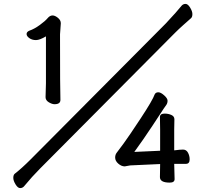

<svg xmlns="http://www.w3.org/2000/svg" viewBox="-20 -869 1040 982"><path d="M259 -336Q246 -336 229.5 -346Q213 -356 213 -372L215 -443V-683Q183 -664 164 -664Q144 -664 130 -674Q116 -684 116 -695Q116 -706 130 -712Q156 -721 184 -741.5Q212 -762 223.5 -776Q235 -790 249 -790Q261 -790 276 -778Q291 -766 291 -750L287 -693Q287 -402 289 -358Q289 -336 259 -336ZM83 93Q71 93 59.5 74Q48 55 48 41Q48 26 55 20Q90 -7 137 -54L828 -749Q887 -812 909 -840Q917 -849 929 -849Q941 -849 952.5 -830Q964 -811 964 -797Q964 -782 957 -776Q939 -760 917 -740.5Q895 -721 875 -701L184 -6Q145 33 102 85Q94 93 83 93ZM848 65Q798 65 798 37L799 -30L646 -23L618 -18Q601 -18 585 -32Q569 -46 569 -63Q569 -78 577 -88Q585 -98 612.5 -135.5Q640 -173 700.5 -265Q761 -357 771 -386Q776 -397 790 -397Q802 -397 819.5 -381.5Q837 -366 837 -354Q837 -342 831 -333L817 -313Q808 -299 760.5 -227Q713 -155 667 -92L799 -98V-206L798 -270Q798 -288 822 -288Q841 -288 856.5 -281Q872 -274 872 -259L871 -206V-100Q902 -104 916 -104Q933 -104 941.5 -88Q950 -72 950 -54Q950 -31 931 -31H871L873 47Q873 65 848 65Z"/></svg>

Font: LXGW WenKai Lite Medium
Style: Regular
Weight: 500
Designer: LXGW / Fontworks Inc.
Foundry: LXGW / Fontworks Inc.
Version: Version 1.511; March 25, 2025